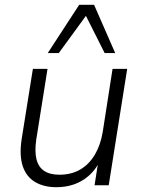

<svg xmlns="http://www.w3.org/2000/svg" viewBox="-20 -772 593 800"><path d="M215 8Q163 8 126.5 -13.5Q90 -35 75 -79Q60 -123 70 -191L117 -485H178L131 -190Q124 -141 132 -108.5Q140 -76 164 -60Q188 -44 227 -44Q278 -44 315 -66Q352 -88 375.5 -128Q399 -168 408 -222L449 -485H510L433 0H374L392 -115H402Q379 -57 330 -24.5Q281 8 215 8ZM179 -551 310 -752H372L460 -551H416L338 -706L225 -551Z"/></svg>

Font: Nunito Sans 12pt Light
Style: Italic
Weight: 300
Italic angle: -9°
Designer: Vernon Adams
Foundry: Vernon Adams
Version: Version 3.101;gftools[0.9.27]